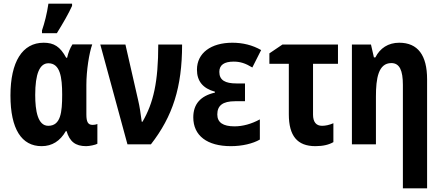

<svg xmlns="http://www.w3.org/2000/svg" viewBox="-20 -787 2401 1047"><path d="M209 -606H290C326 -664 354 -713 373 -755V-767H244C236 -712 223 -662 209 -621ZM207 10C264 10 308 -18 339 -72H343C360 -15 391 10 450 10C468 10 501 3 511 -3V-111C502 -107 493 -106 485 -106C460 -106 451 -122 451 -163V-324C451 -402 466 -498 483 -545H375C362 -524 352 -500 346 -472H341C308 -533 274 -554 218 -554C102 -554 37 -450 37 -266C37 -83 98 10 207 10ZM243 -101C186 -101 172 -183 172 -269C172 -384 196 -442 244 -442C308 -442 319 -366 319 -271C319 -174 311 -101 243 -101Z M675 0H803C922 -153 973 -311 973 -544H843C843 -341 817 -226 757 -123H753C746 -174 742 -204 733 -242L664 -544H527Z M1239 10C1301 10 1359 -4 1397 -26V-136C1351 -111 1304 -98 1259 -98C1196 -98 1165 -119 1165 -163C1165 -211 1194 -235 1262 -235H1316V-332H1269C1209 -332 1176 -349 1176 -395C1176 -433 1203 -451 1254 -451C1290 -451 1318 -442 1356 -419L1404 -514C1357 -541 1304 -554 1247 -554C1131 -554 1054 -498 1054 -407C1054 -345 1086 -305 1152 -287V-282C1073 -264 1034 -219 1034 -147C1034 -47 1110 10 1239 10Z M1700 10C1742 10 1774 2 1798 -12V-115C1775 -105 1754 -101 1736 -101C1704 -101 1687 -122 1687 -162V-439H1823V-544H1520L1449 -496V-439H1555V-164C1555 -46 1601 10 1700 10Z M2177 240H2309V-355C2309 -485 2259 -554 2157 -554C2097 -554 2052 -524 2027 -474H2019L2003 -544H1899V0H2030V-261C2030 -359 2043 -443 2114 -443C2159 -443 2177 -403 2177 -324Z"/></svg>

Font: Kathrein 77 Bold Condensed
Style: Regular
Weight: 700
Width: 3
Designer: Lazydogs Typefoundry, based on Open Sans by Ascender Corporation
Foundry: Lazydogs Typefoundry
Version: Version 1.003;PS 001.003;hotconv 1.0.88;makeotf.lib2.5.64775